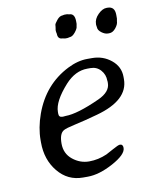

<svg xmlns="http://www.w3.org/2000/svg" viewBox="-77 -729 599 773"><g transform="rotate(-10 222.5 -342.5)"><path d="M146 -291V-283.2Q146 -268.6 161.1 -268.6H164.1Q170.9 -269.5 173.8 -269.5Q221.7 -269.5 314.9 -312Q364.3 -334.5 364.3 -370.6V-376.5L363.8 -379.9Q363.8 -405.3 347.4 -423.6Q331.1 -441.9 305.7 -441.9H293Q243.2 -441.9 202.1 -396.5Q146 -334 146 -291ZM216.3 -579.1Q196.3 -579.1 196.3 -601.6Q195.3 -604.5 195.3 -606L194.3 -612.8V-618.7L194.8 -620.1L196.3 -630.9Q196.8 -632.3 196.8 -637.2Q196.8 -642.1 208.3 -656.2Q219.7 -670.4 231.9 -670.4L238.8 -671.9H250.5L258.8 -669.9Q281.7 -669.9 281.7 -637.2V-627L279.8 -616.7Q279.8 -608.4 268.1 -593.8Q256.3 -579.1 245.1 -579.1Q242.2 -578.1 240.7 -578.1L234.9 -577.1H226.1L224.6 -577.6H221.7Q218.8 -579.1 216.3 -579.1ZM404.8 -566.9H399.4Q387.2 -566.9 373.5 -577.1Q359.9 -587.4 359.9 -599.1L358.4 -608.9V-612.3Q358.4 -633.3 376.5 -651.4Q394.5 -669.4 411.6 -669.4H415.5Q445.3 -669.4 445.3 -634.8V-620.1L443.4 -608.9Q443.4 -596.7 431.4 -581.8Q419.4 -566.9 404.8 -566.9ZM299.3 -480.5H318.8Q363.8 -480.5 397.2 -453.1Q430.7 -425.8 430.7 -383.8V-374.5Q430.7 -288.6 298.8 -252.4Q242.2 -236.8 205.1 -228.8Q168 -220.7 157.7 -214.8Q138.2 -204.1 138.2 -162.8Q138.2 -121.6 168.5 -97.2Q198.7 -72.8 235.8 -72.8Q272.9 -72.8 308.6 -88.4Q314.9 -91.3 338.4 -104.5Q361.8 -117.7 368.7 -117.7Q381.3 -117.7 381.3 -102.5Q381.3 -75.7 323.7 -44.4Q266.1 -13.2 219.2 -13.2H199.7Q137.7 -13.2 97.7 -62Q57.6 -110.8 57.6 -181.6V-191.4Q57.6 -241.2 77.1 -295.9Q117.7 -408.7 218.8 -459.5Q260.7 -480.5 299.3 -480.5Z"/></g></svg>

Font: Averia Libre Light
Style: Italic
Weight: 300
Italic angle: -8.5°
Version: Version 1.002